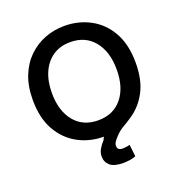

<svg xmlns="http://www.w3.org/2000/svg" viewBox="-159 -841 1100 1180"><g transform="rotate(-20 391.5 -251.0)"><path d="M448 207Q387 207 360.5 184Q334 161 334 124Q334 99 347 76.5Q360 54 379 34Q381 28 384 23Q387 18 389 14Q298 14 222 -27Q146 -68 100.5 -148Q55 -228 55 -347Q55 -436 82 -503.5Q109 -571 156 -616.5Q203 -662 263.5 -685.5Q324 -709 392 -709Q484 -709 560.5 -668Q637 -627 682.5 -546.5Q728 -466 728 -347Q728 -233 687 -157Q646 -81 577 -37Q550 -19 522 -3Q494 13 470 40Q456 54 447.5 67Q439 80 439 94Q439 122 474 122Q483 122 494.5 120.5Q506 119 520 115L529 193Q514 200 491 203.5Q468 207 448 207ZM392 -92Q491 -92 547.5 -161Q604 -230 604 -347Q604 -464 547.5 -533.5Q491 -603 392 -603Q326 -603 278.5 -571Q231 -539 205.5 -481.5Q180 -424 180 -347Q180 -230 236.5 -161Q293 -92 392 -92Z"/></g></svg>

Font: Ubuntu Sans SemiBold
Style: Regular
Weight: 600
Designer: Dalton Maag Ltd
Foundry: Dalton Maag Ltd
Version: Version 1.006; ttfautohint (v1.8.4.7-5d5b)